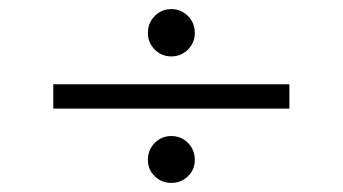

<svg xmlns="http://www.w3.org/2000/svg" viewBox="-20 -484 757 424"><path d="M97.7 -244.1V-297.9H619.1V-244.1ZM358.4 -80.1Q336.9 -80.1 321.8 -94.7Q306.6 -109.4 306.6 -130.9Q306.6 -153.3 321.8 -168.5Q336.9 -183.6 358.4 -183.6Q379.9 -183.6 395 -168.5Q410.2 -153.3 410.2 -130.9Q410.2 -109.4 395 -94.7Q379.9 -80.1 358.4 -80.1ZM358.4 -359.4Q336.9 -359.4 321.8 -374.5Q306.6 -389.6 306.6 -411.1Q306.6 -433.6 321.8 -448.7Q336.9 -463.9 358.4 -463.9Q379.9 -463.9 395 -448.7Q410.2 -433.6 410.2 -411.1Q410.2 -389.6 395 -374.5Q379.9 -359.4 358.4 -359.4Z"/></svg>

Font: Padauk
Style: Bold
Weight: 700
Designer: Debbi Hosken, Becca Hirsbrunner Spalinger
Foundry: SIL International
Version: Version 5.003